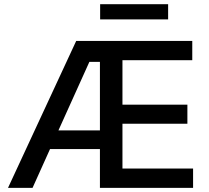

<svg xmlns="http://www.w3.org/2000/svg" viewBox="-20 -904 1004 924"><path d="M346.7 -707H905.3V-614.3H569.3V-400.4H881.8V-308.6H569.3V-92.8H909.2V0H460.9V-186.5H220.7L136.7 0H18.6ZM460.9 -276.4V-606.4H410.2L261.2 -276.4ZM789.1 -810.5H461.9V-883.8H789.1Z"/></svg>

Font: Pretendard Std Medium
Style: Regular
Weight: 500
Designer: Base glyphs from Inter by Rasmus Andersson; Hangeul glyphs from Noto Sans CJK(Source Han Sans) by Jang Soo-young and Kan
Foundry: Kil Hyung-jin
Version: Version 1.309